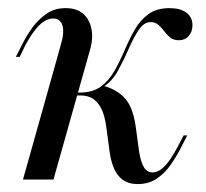

<svg xmlns="http://www.w3.org/2000/svg" viewBox="-20 -446 513 477"><path d="M321.8 11.3Q291.9 11.3 275 -8.5Q258.1 -28.2 252.4 -68.5L244.4 -128.2Q240.3 -159.7 231.5 -176.6Q222.6 -193.5 210.1 -201.2Q197.6 -208.9 179.8 -208.9H151.6L153.2 -216.1H178.2Q210.5 -216.1 230.6 -231Q250.8 -246 264.5 -270.2Q278.2 -294.4 289.5 -321Q300.8 -347.6 314.5 -371.8Q328.2 -396 348.8 -410.9Q369.4 -425.8 400.8 -425.8Q428.2 -425.8 443.1 -414.5Q458.1 -403.2 458.1 -383.9Q458.1 -366.9 448.8 -356.5Q439.5 -346 424.2 -346Q411.3 -346 402.8 -352.8Q394.4 -359.7 387.5 -369Q380.6 -378.2 373 -384.7Q365.3 -391.1 354 -391.1Q337.9 -391.1 325 -372.2Q312.1 -353.2 300 -325.4Q287.9 -297.6 273.4 -271Q258.9 -244.4 236.3 -229.8L238.7 -232.3Q272.6 -222.6 291.5 -200.4Q310.5 -178.2 316.9 -133.1L325.8 -68.5Q329.8 -43.5 337.5 -30.6Q345.2 -17.7 358.9 -17.7Q374.2 -17.7 389.1 -33.1Q404 -48.4 421 -80.6L436.3 -109.7H445.2L425.8 -71.8Q417.7 -56.5 404.4 -37.1Q391.1 -17.7 371 -3.2Q350.8 11.3 321.8 11.3ZM95.2 -206.5 131.5 -336.3Q140.3 -365.3 135.1 -382.7Q129.8 -400 112.1 -400Q94.4 -400 77.4 -383.1Q60.5 -366.1 43.5 -334.7L29 -304.8H19.4L37.1 -339.5Q46 -357.3 60.1 -377Q74.2 -396.8 94.8 -411.3Q115.3 -425.8 142.7 -425.8Q170.2 -425.8 186.3 -412.1Q202.4 -398.4 207.3 -373.8Q212.1 -349.2 202.4 -317.7L171 -206.5ZM37.1 0 95.2 -206.5H171L112.9 0Z"/></svg>

Font: Playfair 144pt SemiCondensed
Style: Italic
Weight: 400
Width: 4
Italic angle: -15.6°
Designer: Claus Eggers Sørensen
Foundry: Claus Eggers Sørensen
Version: Version 2.203